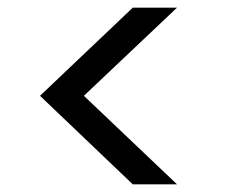

<svg xmlns="http://www.w3.org/2000/svg" viewBox="-20 -615 595 499"><path d="M440 -136C440 -136 198 -366 198 -366C198 -366 440 -595 440 -595C440 -595 325 -595 325 -595C325 -595 84 -366 84 -366C84 -366 325 -136 325 -136C325 -136 440 -136 440 -136Z"/></svg>

Font: Girnar Poppins
Style: Regular
Weight: 500
Designer: Ninad Kale (Devanagari), Jonny Pinhorn (Latin)
Foundry: Indian Type Foundry
Version: ""